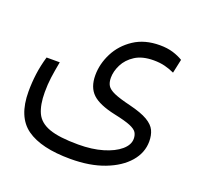

<svg xmlns="http://www.w3.org/2000/svg" viewBox="-102 -496 790 769"><g transform="rotate(20 293.0 -111.5)"><path d="M272.5 164.1Q147.5 164.1 85.2 119.6Q22.9 75.2 22.9 -32.7Q22.9 -70.3 27.8 -107.7Q32.7 -145 44.4 -185.1H100.6Q92.8 -144 88.9 -114.7Q85 -85.4 85 -52.2Q85 1.5 100.3 34.9Q115.7 68.4 158.2 83.7Q200.7 99.1 282.2 99.1Q340.8 99.1 386.2 85.7Q431.6 72.3 457.8 50Q483.9 27.8 483.9 1.5Q483.9 -13.7 477.1 -24.9Q470.2 -36.1 447.8 -45.4Q425.3 -54.7 378.4 -64.5Q310.1 -79.1 281 -106.4Q252 -133.8 252 -185.5Q252 -233.9 275.6 -280.3Q299.3 -326.7 344.7 -356.7Q390.1 -386.7 454.6 -386.7Q486.3 -386.7 511 -379.2Q535.6 -371.6 553.7 -360.4L541 -301.3Q521.5 -310.5 500 -315.9Q478.5 -321.3 452.1 -321.3Q403.8 -321.3 373.3 -301.8Q342.8 -282.2 328.4 -253.4Q314 -224.6 314 -197.3Q314 -177.2 321.8 -164.3Q329.6 -151.4 352.8 -141.1Q376 -130.9 422.9 -119.6Q474.6 -106.9 501 -91.3Q527.3 -75.7 536.6 -55.9Q545.9 -36.1 545.9 -9.8Q545.9 38.6 512 77.9Q478 117.2 416.7 140.6Q355.5 164.1 272.5 164.1Z"/></g></svg>

Font: CaskaydiaMono NF Light
Style: Regular
Weight: 300
Designer: Aaron Bell
Foundry: Saja Typeworks
Version: Version 2111.001; ttfautohint (v1.8.4);Nerd Fonts 3.1.1